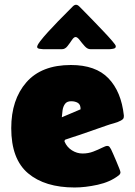

<svg xmlns="http://www.w3.org/2000/svg" viewBox="-20 -790 580 825"><path d="M300.8 15.6Q172.9 15.6 100.6 -45.4Q28.3 -106.4 28.3 -239.3Q28.3 -361.8 93.3 -436.3Q158.2 -510.7 284.7 -510.7Q391.1 -510.7 446 -453.6Q501 -396.5 512.2 -293.9V-291Q512.2 -283.2 509.3 -279.5Q506.3 -275.9 499.5 -272Q485.8 -264.6 469.2 -260.3Q452.6 -255.9 437.5 -250.5L322.3 -210.4Q307.1 -205.1 291.5 -200.4Q275.9 -195.8 260.3 -189.9L256.8 -184.6Q257.3 -183.6 257.3 -182.6Q257.3 -181.6 257.8 -180.7Q267.6 -157.7 289.1 -144Q310.5 -130.4 335 -130.4Q359.4 -130.4 380.9 -138.7Q402.3 -147 418.2 -155Q434.1 -163.1 440.9 -163.1Q447.3 -163.1 450.9 -158.4Q454.6 -153.8 457 -148.9Q459.5 -144 465.8 -129.6Q472.2 -115.2 479.5 -97.9Q486.8 -80.6 492.2 -66.9Q497.6 -53.2 497.6 -49.8Q497.6 -42 489.7 -36.1Q453.1 -7.8 399.7 3.9Q346.2 15.6 300.8 15.6ZM245.6 -286.1Q265.6 -294.4 285.9 -303.2Q306.2 -312 326.2 -320.3Q326.7 -340.3 314.9 -347.7Q303.2 -355 285.6 -355Q267.6 -355 259.3 -343.5Q251 -332 248.8 -315.9Q246.6 -299.8 245.6 -286.1ZM368.7 -578.6Q355.5 -578.6 343.8 -591.8Q332 -605 322.3 -617.9Q312.5 -630.9 304.7 -630.9Q297.4 -630.9 288.8 -617.9Q280.3 -605 270 -591.8Q259.8 -578.6 246.1 -578.6H165.5Q160.6 -578.6 150.1 -580.3Q139.6 -582 139.6 -588.4Q139.6 -595.7 152.8 -613Q166 -630.4 186.5 -652.8Q207 -675.3 228.8 -697.8Q250.5 -720.2 268.1 -737.5Q285.6 -754.9 292.5 -762.2Q299.8 -769.5 306.6 -769.5Q313.5 -769.5 320.8 -762.2Q326.7 -756.3 344 -738.8Q361.3 -721.2 383.3 -698.5Q405.3 -675.8 426.5 -653.3Q447.8 -630.9 461.9 -614.3Q476.1 -597.7 477.1 -593.3Q477.1 -592.8 477.3 -592Q477.5 -591.3 477.5 -590.3Q477.5 -582.5 466.6 -580.6Q455.6 -578.6 449.7 -578.6Z"/></svg>

Font: Belanosima
Style: Bold
Weight: 700
Designer: The DocRepair Project, Santiago Orozco
Foundry: Google
Version: Version 2.000